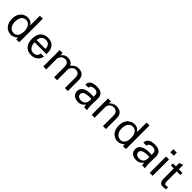

<svg xmlns="http://www.w3.org/2000/svg" viewBox="450 -2426 4144 4144"><g transform="rotate(45 2522.5 -354.0)"><path d="M150 -248C150 -346 185 -449 294 -449C405 -449 441 -344 441 -244C441 -129 393 -55 304 -55C202 -55 150 -152 150 -248ZM531 0V-722H441V-428C409 -475 365 -513 287 -513C165 -513 60 -421 60 -253C60 -103 143 13 291 13C351 13 415 -28 441 -57V0Z M671 -250C671 -102 740 14 903 14C1030 14 1107 -55 1127 -160H1031C1025 -98 982 -51 911 -51C816 -51 765 -134 765 -236H1126V-282C1126 -423 1046 -512 903 -512C746 -512 671 -405 671 -250ZM765 -301C765 -399 825 -447 903 -447C1007 -447 1032 -361 1032 -301Z M1357 0V-323C1357 -379 1411 -448 1490 -448C1553 -448 1597 -404 1597 -323V0H1687V-323C1687 -379 1745 -448 1814 -448C1891 -448 1927 -400 1927 -322V0H2017V-325C2017 -449 1955 -512 1832 -512C1766 -512 1713 -481 1671 -422C1625 -490 1587 -512 1501 -512C1442 -512 1398 -485 1357 -431V-500H1267V0Z M2497 -204C2497 -105 2449 -55 2351 -55C2294 -55 2251 -93 2251 -143C2251 -208 2326 -239 2444 -239C2466 -239 2477 -238 2497 -236ZM2157 -140C2157 -46 2230 14 2344 14C2410 14 2447 -6 2502 -72C2503 -52 2505 -33 2513 0H2603C2594 -24 2584 -81 2587 -182L2591 -334C2594 -459 2527 -513 2389 -513C2255 -513 2185 -462 2185 -365H2279C2279 -414 2321 -444 2387 -444C2458 -444 2497 -410 2497 -349V-303C2478 -306 2452 -308 2432 -308C2258 -309 2157 -251 2157 -140Z M2833 -323C2833 -396 2890 -453 2965 -453C3050 -453 3088 -409 3088 -311V0H3178V-329C3178 -452 3115 -513 2990 -513C2926 -513 2867 -484 2833 -436V-500H2743V0H2833Z M3408 -248C3408 -346 3443 -449 3552 -449C3663 -449 3699 -344 3699 -244C3699 -129 3651 -55 3562 -55C3460 -55 3408 -152 3408 -248ZM3789 0V-722H3699V-428C3667 -475 3623 -513 3545 -513C3423 -513 3318 -421 3318 -253C3318 -103 3401 13 3549 13C3609 13 3673 -28 3699 -57V0Z M4269 -204C4269 -105 4221 -55 4123 -55C4066 -55 4023 -93 4023 -143C4023 -208 4098 -239 4216 -239C4238 -239 4249 -238 4269 -236ZM3929 -140C3929 -46 4002 14 4116 14C4182 14 4219 -6 4274 -72C4275 -52 4277 -33 4285 0H4375C4366 -24 4356 -81 4359 -182L4363 -334C4366 -459 4299 -513 4161 -513C4027 -513 3957 -462 3957 -365H4051C4051 -414 4093 -444 4159 -444C4230 -444 4269 -410 4269 -349V-303C4250 -306 4224 -308 4204 -308C4030 -309 3929 -251 3929 -140Z M4605 0V-500H4515V0ZM4515 -630H4621V-722H4515Z M4815 -435V-133C4815 -37 4842 12 4928 12C4957 12 4987 9 5015 0V-64C4995 -58 4974 -55 4954 -55C4916 -55 4905 -85 4905 -130V-435H5015V-500H4905V-636L4815 -599V-500H4725V-435Z"/></g></svg>

Font: Perun
Style: Regular
Weight: 400
Foundry: Copyright (c) Stefan Peev, Context Ltd, 2016
Version: Version 1.089